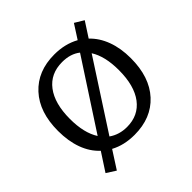

<svg xmlns="http://www.w3.org/2000/svg" viewBox="-164 -666 863 863"><g transform="rotate(-45 267.5 -234.0)"><path d="M53 41 109 -45Q73 -78 54.5 -128.5Q36 -179 36 -244Q36 -363 98.5 -431Q161 -499 267 -499Q335 -499 387 -470L430 -537L473 -511L427 -440Q462 -407 480.5 -357Q499 -307 499 -244Q499 -124 436.5 -56Q374 12 267 12Q201 12 151 -15L97 69ZM355 -423Q321 -450 268 -450Q194 -450 153 -396Q112 -342 112 -244Q112 -155 146 -102ZM423 -244Q423 -332 390 -384L182 -63Q219 -37 268 -37Q341 -37 382 -91Q423 -145 423 -244Z"/></g></svg>

Font: Maitree
Style: Regular
Weight: 400
Designer: CadsonDemak Team
Foundry: CadsonDemak
Version: Version 1.000